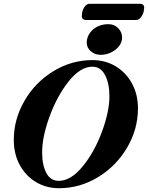

<svg xmlns="http://www.w3.org/2000/svg" viewBox="-20 -982 783 1016"><path d="M53 -242Q53 -351 109.5 -448.5Q166 -546 262 -605Q358 -664 470 -664Q537 -664 591.5 -631.5Q646 -599 678 -541Q710 -483 710 -408Q710 -299 653 -201.5Q596 -104 499.5 -45Q403 14 292 14Q225 14 170.5 -18.5Q116 -51 84.5 -109Q53 -167 53 -242ZM559 -473Q559 -540 536 -584.5Q513 -629 469 -629Q405 -629 343.5 -551.5Q282 -474 242.5 -366Q203 -258 203 -176Q203 -109 225 -67Q247 -25 291 -25Q355 -25 417.5 -101.5Q480 -178 519.5 -285Q559 -392 559 -473ZM439 -755Q439 -796 471.5 -825Q504 -854 554 -854Q585 -854 605.5 -833Q626 -812 626 -784Q626 -747 591.5 -719.5Q557 -692 512 -692Q482 -692 460.5 -711Q439 -730 439 -755ZM413 -895Q413 -924 425.5 -943Q438 -962 453 -962H723Q732 -962 737.5 -956.5Q743 -951 743 -943Q743 -917 730 -896.5Q717 -876 700 -876H434Q425 -876 419 -881.5Q413 -887 413 -895Z"/></svg>

Font: EB Garamond ExtraBold
Style: Italic
Weight: 800
Italic angle: -17.2°
Designer: Georg Duffner and Octavio Pardo
Foundry: Georg Duffner
Version: Version 1.000